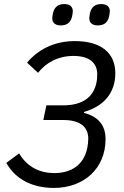

<svg xmlns="http://www.w3.org/2000/svg" viewBox="-20 -912 611 944"><path d="M279 -787C312 -787 329 -804 335 -834C337 -846 338 -852 338 -857C338 -880 322 -892 296 -892C263 -892 246 -875 240 -845C238 -833 237 -827 237 -822C237 -799 253 -787 279 -787ZM461 -787C494 -787 511 -804 517 -834C519 -846 520 -852 520 -857C520 -880 504 -892 478 -892C445 -892 428 -875 422 -845C420 -833 419 -827 419 -822C419 -799 435 -787 461 -787ZM245 12C393 12 499 -84 499 -228C499 -296 463 -339 393 -357L394 -362C492 -390 547 -457 547 -552C547 -651 478 -710 348 -710C246 -710 167 -668 113 -604L167 -554C207 -605 267 -637 341 -637C419 -637 458 -603 458 -547C458 -533 457 -518 454 -505C440 -437 389 -394 290 -394H208L193 -322H290C372 -322 414 -290 414 -230C414 -214 412 -200 409 -184C391 -98 327 -61 247 -61C177 -61 114 -90 74 -158L11 -111C57 -29 141 12 245 12Z"/></svg>

Font: LVC Sans
Style: Italic
Weight: 400
Italic angle: -11.31°
Designer: Mike Abbink, Paul van der Laan, Pieter van Rosmalen
Foundry: Bold Monday
Version: Version 3.0